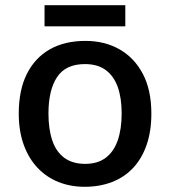

<svg xmlns="http://www.w3.org/2000/svg" viewBox="-20 -707 652 737"><path d="M561 -271Q561 -204 543 -151.5Q525 -99 491.5 -63Q458 -27 410.5 -8.5Q363 10 305 10Q250 10 204 -8.5Q158 -27 124 -63Q90 -99 71 -151.5Q52 -204 52 -271Q52 -361 83 -423Q114 -485 171 -517.5Q228 -550 308 -550Q382 -550 439 -517.5Q496 -485 528.5 -423Q561 -361 561 -271ZM166 -271Q166 -212 180.5 -168.5Q195 -125 226.5 -101.5Q258 -78 307 -78Q355 -78 386 -101.5Q417 -125 432 -168.5Q447 -212 447 -271Q447 -331 432 -373Q417 -415 386 -438Q355 -461 306 -461Q232 -461 199 -411Q166 -361 166 -271ZM461 -687V-606H151V-687Z"/></svg>

Font: Noto Sans Oriya Medium
Style: Regular
Weight: 500
Version: Version 2.003